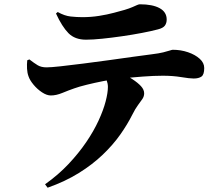

<svg xmlns="http://www.w3.org/2000/svg" viewBox="-20 -804 1040 895"><path d="M190 55Q252 11 299.5 -39.5Q347 -90 382 -141.5Q417 -193 439.5 -242Q462 -291 472.5 -331.5Q483 -372 483 -399Q483 -414 477 -430.5Q471 -447 456 -461L535 -472Q571 -452 597 -435Q623 -418 637.5 -402Q652 -386 652 -369Q652 -355 644 -343Q636 -331 623.5 -314.5Q611 -298 596 -268Q574 -224 540.5 -176.5Q507 -129 459 -83Q411 -37 347.5 2.5Q284 42 202 71ZM217 -359Q198 -359 176 -373.5Q154 -388 136.5 -409Q119 -430 113 -448Q107 -464 106 -484Q105 -504 107 -523L117 -527Q139 -510 155.5 -500Q172 -490 197 -490Q217 -490 262.5 -495Q308 -500 367 -507.5Q426 -515 487.5 -523.5Q549 -532 602 -539.5Q655 -547 688 -551Q721 -555 741 -560Q761 -565 771.5 -568.5Q782 -572 785 -572Q823 -572 856.5 -560.5Q890 -549 911 -530Q932 -511 932 -487Q932 -456 919 -447Q906 -438 883 -438Q864 -438 825 -444.5Q786 -451 739 -451Q697 -451 644.5 -447Q592 -443 536 -437Q502 -434 461.5 -426Q421 -418 384.5 -409Q348 -400 326 -392Q300 -383 271 -371Q242 -359 217 -359ZM381 -619Q329 -619 299 -649.5Q269 -680 241 -741L249 -748Q281 -730 310 -727Q339 -724 364 -724Q404 -724 442 -730Q480 -736 511.5 -744.5Q543 -753 561 -758Q584 -765 597.5 -771Q611 -777 619 -780.5Q627 -784 632 -784Q691 -784 724 -766Q757 -748 757 -713Q757 -696 748.5 -684.5Q740 -673 716 -667Q686 -659 641.5 -650.5Q597 -642 548.5 -635Q500 -628 456 -623.5Q412 -619 381 -619Z"/></svg>

Font: Noto Serif JP ExtraLight Black
Style: Regular
Weight: 900
Version: Version 2.003-H1;hotconv 1.1.1;makeotfexe 2.6.0